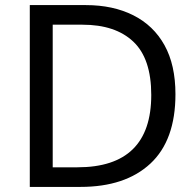

<svg xmlns="http://www.w3.org/2000/svg" viewBox="-20 -734 770 754"><path d="M669 -364Q669 -183 570.5 -91.5Q472 0 296 0H97V-714H317Q424 -714 503.5 -674Q583 -634 626 -556.5Q669 -479 669 -364ZM574 -361Q574 -504 503.5 -570.5Q433 -637 304 -637H187V-77H284Q574 -77 574 -361Z"/></svg>

Font: Noto IKEA Arabic
Style: Regular
Weight: 400
Designer: Monotype Design Team
Foundry: Monotype Imaging Inc.
Version: Version 1.200